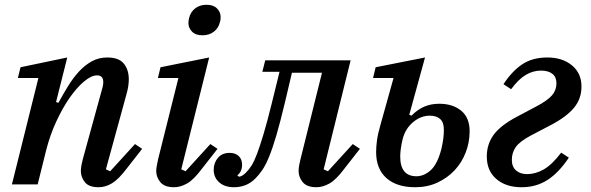

<svg xmlns="http://www.w3.org/2000/svg" viewBox="-20 -773 2479 805"><path d="M393 12Q353 12 336 -9Q319 -30 319 -56Q319 -67 321.5 -80.5Q324 -94 327 -105L410 -407Q413 -419 413 -429Q413 -457 387 -457Q363 -457 332.5 -431.5Q302 -406 272 -363Q242 -320 215.5 -262.5Q189 -205 173 -141L138 0H30L141 -446H55L66 -491L262 -532L215 -345L225 -342Q245 -379 266 -413Q287 -447 311.5 -473.5Q336 -500 365 -516Q394 -532 430 -532Q478 -532 499 -506.5Q520 -481 520 -440Q520 -426 517.5 -410Q515 -394 510 -377L424 -63L442 -55L546 -169L576 -149L511 -66Q477 -21 449.5 -4.5Q422 12 393 12Z M710 12Q670 12 652.5 -9Q635 -30 635 -56Q635 -67 638 -81Q641 -95 643 -106L728 -446H642L653 -491L857 -532L740 -63L758 -55L862 -169L892 -149L827 -66Q792 -19 764 -3.5Q736 12 710 12ZM829 -625Q800 -625 785 -640.5Q770 -656 770 -676Q770 -687 773 -698Q779 -723 798.5 -738Q818 -753 846 -753Q875 -753 890 -737.5Q905 -722 905 -702Q905 -697 904.5 -691Q904 -685 902 -680Q896 -655 876.5 -640Q857 -625 829 -625Z M961 12Q922 12 899 -8.5Q876 -29 876 -61Q876 -90 893.5 -111Q911 -132 943 -132Q967 -132 981 -118.5Q995 -105 995 -83Q995 -53 975 -38L982 -32Q995 -33 1012 -50Q1024 -62 1035 -79.5Q1046 -97 1058 -129Q1070 -161 1085 -211Q1100 -261 1119 -338L1152 -472H1080L1092 -520H1450L1337 -63L1355 -55L1459 -169L1489 -149L1424 -66Q1389 -19 1361 -3.5Q1333 12 1307 12Q1267 12 1249.5 -9Q1232 -30 1232 -56Q1232 -67 1234.5 -81Q1237 -95 1240 -106L1330 -468H1204L1175 -345Q1155 -261 1139 -206.5Q1123 -152 1108.5 -116.5Q1094 -81 1080 -60.5Q1066 -40 1051 -25Q1031 -5 1008.5 3.5Q986 12 961 12Z M1721 12Q1643 12 1600 -26.5Q1557 -65 1557 -135Q1557 -157 1560.5 -184Q1564 -211 1575 -249L1630 -446H1544L1555 -491L1762 -532L1696 -292L1705 -288Q1731 -314 1759 -326Q1787 -338 1822 -338Q1878 -338 1913.5 -309Q1949 -280 1949 -223Q1949 -176 1932.5 -133.5Q1916 -91 1886 -59Q1856 -27 1814 -7.5Q1772 12 1721 12ZM1726 -34Q1757 -34 1785 -58.5Q1813 -83 1830 -146Q1836 -172 1838.5 -191Q1841 -210 1841 -229Q1841 -260 1825.5 -274Q1810 -288 1782 -288Q1744 -288 1711.5 -260.5Q1679 -233 1668 -189Q1663 -168 1660.5 -149.5Q1658 -131 1658 -117Q1658 -34 1726 -34Z M2167 12Q2101 12 2061 -22.5Q2021 -57 2021 -117Q2021 -168 2049.5 -207.5Q2078 -247 2148 -284L2231 -328Q2276 -352 2294.5 -373.5Q2313 -395 2313 -424Q2313 -450 2296 -463.5Q2279 -477 2248 -477Q2215 -477 2184.5 -459Q2154 -441 2123 -399L2091 -420Q2126 -474 2169 -503Q2212 -532 2275 -532Q2338 -532 2378 -499Q2418 -466 2418 -410Q2418 -359 2386.5 -321Q2355 -283 2290 -249L2206 -205Q2159 -180 2142.5 -156.5Q2126 -133 2126 -103Q2126 -74 2143.5 -58.5Q2161 -43 2190 -43Q2225 -43 2259.5 -62.5Q2294 -82 2333 -133L2365 -112Q2323 -49 2275.5 -18.5Q2228 12 2167 12Z"/></svg>

Font: IBM Plex Serif Medium
Style: Italic
Weight: 500
Italic angle: -14°
Designer: Mike Abbink, Paul van der Laan, Pieter van Rosmalen
Foundry: Bold Monday
Version: Version 2.5